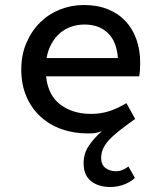

<svg xmlns="http://www.w3.org/2000/svg" viewBox="-20 -521 640 767"><path d="M420 226Q373 226 343.5 202.5Q314 179 314 131Q314 93 334 62.5Q354 32 387 3Q365 11 351 11.5Q337 12 330 12Q274 12 226 -5Q178 -22 142 -55Q106 -88 85.5 -135.5Q65 -183 65 -243Q65 -303 86 -351Q107 -399 141.5 -432.5Q176 -466 221 -483.5Q266 -501 315 -501Q369 -501 411 -484Q453 -467 481.5 -436.5Q510 -406 525 -363.5Q540 -321 540 -270Q540 -254 539 -240Q538 -226 536 -216H164Q172 -140 221.5 -103Q271 -66 343 -66Q384 -66 418 -77.5Q452 -89 485 -109L520 -46Q482 -19 456 1.5Q430 22 414 40Q398 58 391 75Q384 92 384 110Q384 137 401.5 150Q419 163 442 163Q458 163 470.5 157.5Q483 152 493 144L519 190Q500 207 474.5 216.5Q449 226 420 226ZM318 -423Q290 -423 265 -414.5Q240 -406 220 -389Q200 -372 186 -347Q172 -322 166 -289H451Q446 -356 410.5 -389.5Q375 -423 318 -423Z"/></svg>

Font: SauceCodePro Nerd Font Mono
Style: Regular
Weight: 500
Monospace: yes
Designer: Paul D. Hunt, Teo Tuominen
Foundry: Adobe Systems Incorporated
Version: Version 2.030;PS 1.000;hotconv 16.6.51;makeotf.lib2.5.65220;